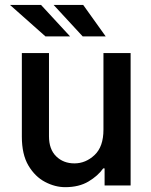

<svg xmlns="http://www.w3.org/2000/svg" viewBox="-20 -764 622 791"><path d="M406.2 -229.8V-545.5H518.1V0H410.9V-70.3H405.2Q383.9 -39.8 344.6 -16.3Q305.4 7.1 248.6 7.1Q206.7 7.1 165.5 -14.6Q124.3 -36.2 97.1 -82Q70 -127.8 70 -201V-545.5H181.8V-202.8Q181.8 -148.8 211.5 -119.9Q241.1 -90.9 286.6 -90.9Q333.1 -90.9 369.7 -125.4Q406.2 -159.8 406.2 -229.8ZM268.8 -614H167.3L21.3 -743.6H149.1ZM415.5 -614H320.7L201 -743.6H322.8Z"/></svg>

Font: Interface Medium
Style: Regular
Weight: 500
Designer: Rasmus Andersson
Foundry: rsms
Version: Version 1.8